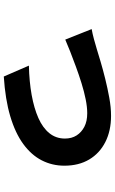

<svg xmlns="http://www.w3.org/2000/svg" viewBox="189 -764 621 1040"><g transform="rotate(90 500.0 -244.5)"><path d="M138 -430Q161 -434 193 -442.5Q225 -451 247 -458Q273 -466 315 -478.5Q357 -491 407.5 -503.5Q458 -516 510 -525.5Q562 -535 608 -535Q689 -535 750 -504Q811 -473 844.5 -416.5Q878 -360 878 -282Q878 -216 849 -159.5Q820 -103 760.5 -59.5Q701 -16 610 11Q519 38 395 46L336 -90Q423 -92 495 -105Q567 -118 620 -141.5Q673 -165 702 -201Q731 -237 731 -285Q731 -322 714 -348.5Q697 -375 667 -390.5Q637 -406 594 -406Q560 -406 518 -397.5Q476 -389 431 -375Q386 -361 342.5 -345Q299 -329 260.5 -314Q222 -299 195 -287Z"/></g></svg>

Font: Noto Sans SC ExtraBold
Style: Regular
Weight: 800
Designer: Ryoko NISHIZUKA 西塚涼子 (kana, bopomofo & ideographs); Paul D. Hunt (Latin, Greek & Cyrillic); Sandoll Communications 산돌커뮤니
Foundry: Adobe
Version: Version 2.004-H2;hotconv 1.0.118;makeotfexe 2.5.65603